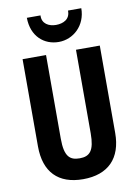

<svg xmlns="http://www.w3.org/2000/svg" viewBox="-101 -1005 773 1080"><g transform="rotate(-10 285.5 -464.5)"><path d="M441 -939H365C367 -889 326 -871 285 -871C245 -871 205 -891 208 -939H130C131 -832 201 -774 284 -774C367 -774 441 -840 441 -939ZM507 -215V-714H371V-237C371 -138 344 -109 286 -109C230 -109 200 -134 200 -236V-714H66V-216C66 -69 143 10 285 10C429 10 507 -71 507 -215Z"/></g></svg>

Font: Noto Sans Gurmukhi ExtraCondensed
Style: Bold
Weight: 700
Width: 2
Designer: Jelle Bosma - Monotype Design Team
Foundry: Monotype Imaging Inc.
Version: Version 2.004